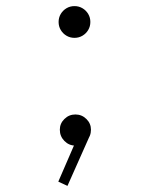

<svg xmlns="http://www.w3.org/2000/svg" viewBox="-20 -470 490 629"><path d="M224 -346Q209.5 -346 197.8 -353Q186 -360 179 -371.8Q172 -383.5 172 -398Q172 -412.5 179 -424.2Q186 -436 197.8 -443Q209.5 -450 224 -450Q238.5 -450 250.2 -443Q262 -436 269 -424.2Q276 -412.5 276 -398Q276 -383.5 269 -371.8Q262 -360 250.2 -353Q238.5 -346 224 -346ZM227 7Q206 7 191 -8.2Q176 -23.5 176 -45Q176 -65.5 191 -80.2Q206 -95 227 -95Q248 -95 263 -80.2Q278 -65.5 278 -45Q278 -23.5 263 -8.2Q248 7 227 7ZM233 -18 274 -25 201 139 171 125Z"/></svg>

Font: League Mono Thin Condensed
Style: Regular
Weight: 100
Width: 1
Designer: Tyler Finck
Foundry: The League of Moveable Type / Tyler Finck
Version: Version 2.300;RELEASE